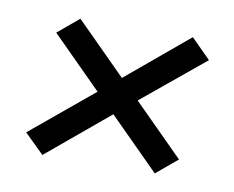

<svg xmlns="http://www.w3.org/2000/svg" viewBox="-51 -492 602 493"><g transform="rotate(10 250.0 -245.5)"><path d="M87 -63 36 -113 217.5 -263.5 214.5 -231.5 67.5 -378.5 122.5 -424.5 269.5 -277.5H235L415 -428L466 -377L284.5 -227.5L287.5 -259.5L434.5 -112.5L379.5 -66.5L232.5 -213.5H267.5Z"/></g></svg>

Font: Karla
Style: Italic
Weight: 400
Italic angle: -8°
Designer: Jonathan Pinhorn
Version: Version 2.004;gftools[0.9.33]